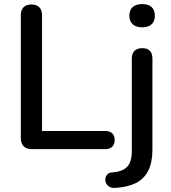

<svg xmlns="http://www.w3.org/2000/svg" viewBox="-20 -731 838 941"><path d="M135 0Q110 0 96 -14Q82 -28 82 -53V-656Q82 -682 95.5 -695.5Q109 -709 134 -709Q159 -709 172.5 -695.5Q186 -682 186 -656V-89H496Q518 -89 530 -77.5Q542 -66 542 -45Q542 -24 530 -12Q518 0 496 0ZM545 190Q527 191 515.5 184Q504 177 499.5 166Q495 155 496.5 143.5Q498 132 506.5 123.5Q515 115 529 114Q579 111 602.5 87Q626 63 626 11V-444Q626 -469 639.5 -482Q653 -495 677 -495Q702 -495 714.5 -482Q727 -469 727 -444V3Q727 65 706.5 105.5Q686 146 646 166Q606 186 545 190ZM677 -597Q647 -597 630.5 -612Q614 -627 614 -654Q614 -682 630.5 -696.5Q647 -711 677 -711Q707 -711 723 -696.5Q739 -682 739 -654Q739 -627 723 -612Q707 -597 677 -597Z"/></svg>

Font: Nunito ExtraLight SemiBold
Style: Regular
Weight: 600
Version: Version 3.602